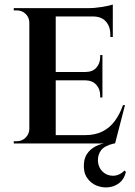

<svg xmlns="http://www.w3.org/2000/svg" viewBox="-20 -636 598 851"><path d="M227 -600V0H110V-600ZM473 -37 488 0H225V-37ZM434 -317V-280H225V-317ZM480 -600V-563H225V-600ZM534 -170 490 0H324L356 -37Q402 -37 434.5 -53.5Q467 -70 489 -100Q511 -130 525 -170ZM434 -282V-204H424V-213Q424 -241 407 -260Q390 -279 359 -280V-282ZM434 -392V-315H359V-317Q390 -317 407 -336Q424 -355 424 -383V-392ZM480 -566V-472H469V-483Q469 -519 449 -541Q429 -563 392 -563V-566ZM480 -616V-590L372 -600Q401 -600 434 -605.5Q467 -611 480 -616ZM112 -63 119 0H41V-10Q41 -10 47.5 -10Q54 -10 54 -10Q77 -10 93 -25.5Q109 -41 110 -63ZM112 -537H110Q109 -560 93 -575Q77 -590 54 -590Q54 -590 47.5 -590Q41 -590 41 -590V-600H119ZM475 -3 485 0Q443 10 428 30Q413 50 414 78Q416 107 435 125Q454 143 481 143Q508 143 532 120L538 126Q531 157 510 174Q489 191 461.5 194Q434 197 408 186.5Q382 176 365.5 151.5Q349 127 352 89Q354 58 372.5 37Q391 16 418.5 6Q446 -4 475 -3Z"/></svg>

Font: Cinzel SemiBold
Style: Regular
Weight: 600
Designer: Natanael Gama
Version: Version 2.000